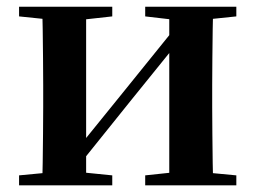

<svg xmlns="http://www.w3.org/2000/svg" viewBox="-20 -556 767 576"><path d="M37.2 0V-29.9L146 -40.2H214.4L316.8 -29.9V0ZM415.6 0V-29.9L512.5 -40.2H580.3L689 -29.9V0ZM105.9 0Q107.6 -25.5 108.1 -67.4Q108.6 -109.4 109.1 -154.7Q109.6 -200 109.6 -234.8V-301.2Q109.6 -335.7 109.1 -381Q108.6 -426.4 108.1 -468.7Q107.6 -511 105.9 -535.7H238.4V0ZM209.7 -51.6 161.4 -77.8H186.4L345.6 -274.4L516 -485.4L563.7 -460.9H539.5L375.2 -257.7ZM487.8 0V-535.7H619.6Q618.6 -511 618.1 -468.7Q617.6 -426.4 617.1 -381Q616.6 -335.7 616.6 -301.2V-234.8Q616.6 -200 617.1 -154.7Q617.6 -109.4 618.1 -67.4Q618.6 -25.5 619.6 0ZM37.2 -506.8V-535.7H316.8V-506.8L214.7 -495.5H147ZM415.6 -506.8V-535.7H689V-506.8L580.5 -495.5H512.8Z"/></svg>

Font: Early Summer Mincho VF
Style: Regular
Weight: 250
Designer: GuiWonder
Version: Version 1.002